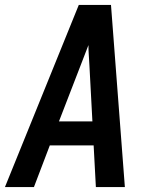

<svg xmlns="http://www.w3.org/2000/svg" viewBox="-30 -755 626 775"><path d="M-10 0H107L171 -168H348L357 0H474L418 -735H288ZM208 -265 295 -490Q303 -511 311 -531.5Q319 -552 327 -573Q327 -552 328.5 -531.5Q330 -511 331 -490L343 -265Z"/></svg>

Font: Iosevka Sparkle SmBdObl
Style: Regular
Weight: 600
Italic angle: -9°
Designer: Belleve Invis
Foundry: Belleve Invis
Version: Version 4.5.0; ttfautohint (v1.8.3)